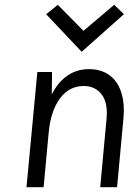

<svg xmlns="http://www.w3.org/2000/svg" viewBox="-20 -777 583 797"><path d="M90 0 135 -478H196L195 -385Q220.5 -436 259.8 -463Q299 -490 349 -490Q400 -490 434.2 -465Q468.5 -440 483.5 -393.2Q498.5 -346.5 492 -281L466 0H396L422 -281Q429 -350 402 -385Q375 -420 327.5 -420Q267 -420 228.8 -368.2Q190.5 -316.5 182 -226L161 0ZM454 -757 494.5 -718 319 -562 171.5 -718 220 -757 326.5 -649Z"/></svg>

Font: Karla
Style: Italic
Weight: 400
Italic angle: -8°
Designer: Jonathan Pinhorn
Version: Version 2.004;gftools[0.9.33]